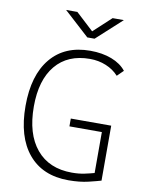

<svg xmlns="http://www.w3.org/2000/svg" viewBox="-98 -965 781 1042"><g transform="rotate(10 293.0 -444.0)"><path d="M352.5 9.8Q210 9.8 131.8 -83.7Q53.7 -177.2 53.7 -347.7Q53.7 -517.1 130.9 -610.1Q208 -703.1 348.6 -703.1Q415 -703.1 466.6 -683.3Q518.1 -663.6 546.4 -627.4L512.7 -594.2Q484.4 -625.5 443.1 -642.3Q401.9 -659.2 354.5 -659.2Q232.4 -659.2 165.5 -578.9Q98.6 -498.5 98.6 -352.5Q98.6 -201.2 168.2 -117.7Q237.8 -34.2 364.3 -34.2Q402.3 -34.2 433.1 -40.8Q463.9 -47.4 486.3 -53.7V-279.3H307.6V-322.3H530.3V-19.5Q509.8 -13.2 462.2 -1.7Q414.6 9.8 352.5 9.8ZM319.3 -771.5 180.2 -898.4H242.2L339.4 -808.6L436.5 -898.4H498.5L359.4 -771.5Z"/></g></svg>

Font: Caskaydia Cove ExtraLight
Style: Regular
Weight: 200
Monospace: yes
Designer: Aaron Bell
Foundry: Saja Typeworks
Version: Version 4.300; ttfautohint (v1.8.3)